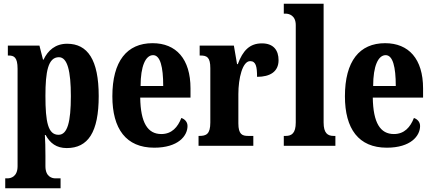

<svg xmlns="http://www.w3.org/2000/svg" viewBox="-20 -780 2315 1027"><path d="M8 227H304V174H276C259 174 223 166 223 109V53C223 10 222 -27 220 -58H224C248 -14 282 12 337 12C451 12 508 -73 508 -266C508 -460 449 -546 339 -546C276 -546 236 -510 213 -461H210L191 -536H22V-483H26C55 -483 74 -474 74 -412V109C74 166 37 174 20 174H8ZM293 -59C237 -59 223 -127 223 -267C223 -396 237 -474 295 -474C341 -474 359 -399 359 -266C359 -128 341 -59 293 -59Z M805 10C933 10 983 -53 983 -106C983 -128 968 -143 950 -149C931 -100 899 -63 843 -63C770 -63 732 -123 730 -258H999V-307C999 -465 922 -549 796 -549C659 -549 581 -453 581 -265C581 -91 654 10 805 10ZM853 -320H732C732 -427 759 -485 799 -485C837 -485 853 -423 853 -320Z M1042 0H1335V-53H1307C1276 -53 1255 -61 1255 -120V-277C1255 -361 1277 -453 1318 -453C1349 -453 1355 -424 1355 -369C1425 -369 1470 -397 1470 -458C1470 -510 1444 -548 1381 -548C1316 -548 1279 -510 1252 -437H1248L1231 -536H1048V-483H1052C1087 -483 1105 -474 1105 -415V-125C1105 -62 1083 -53 1046 -53H1042Z M1498 0H1774V-53H1765C1733 -53 1711 -67 1711 -125V-760H1498V-707H1508C1524 -707 1562 -699 1562 -646V-125C1562 -67 1540 -53 1508 -53H1498Z M2049 10C2177 10 2227 -53 2227 -106C2227 -128 2212 -143 2194 -149C2175 -100 2143 -63 2087 -63C2014 -63 1976 -123 1974 -258H2243V-307C2243 -465 2166 -549 2040 -549C1903 -549 1825 -453 1825 -265C1825 -91 1898 10 2049 10ZM2097 -320H1976C1976 -427 2003 -485 2043 -485C2081 -485 2097 -423 2097 -320Z"/></svg>

Font: Noto Serif Lao ExtraCondensed ExtraBold
Style: Regular
Weight: 800
Width: 2
Designer: Monotype Design Team
Foundry: Monotype Imaging Inc.
Version: Version 2.003